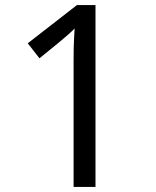

<svg xmlns="http://www.w3.org/2000/svg" viewBox="-20 -734 612 754"><path d="M355 0H269V-499Q269 -528 269.5 -548Q270 -568 271 -585.5Q272 -603 273 -622Q257 -606 244 -595Q231 -584 211 -567L135 -505L89 -564L282 -714H355Z"/></svg>

Font: lguzrati25
Style: Book
Weight: 400
Designer: Jelle Bosma - Monotype Design Team, Universal Thirst
Foundry: Monotype Imaging Inc.
Version: Version 2.106